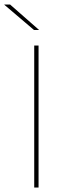

<svg xmlns="http://www.w3.org/2000/svg" viewBox="-60 -844 288 864"><path d="M113.5 0H94V-639H113.5ZM-14.5 -823.5 115.5 -709.5V-709H93L-40.5 -822.5V-823.5Z"/></svg>

Font: Anek Latin Medium Thin
Style: Regular
Weight: 250
Version: Version 1.003